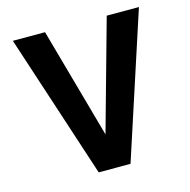

<svg xmlns="http://www.w3.org/2000/svg" viewBox="-109 -855 954 962"><g transform="rotate(-15 368.5 -374.0)"><path d="M368 -175 208 -748H41L286 0H451L695 -748H528Z"/></g></svg>

Font: UULA Sans
Style: Bold
Weight: 700
Designer: Mohamed Gaber, Laura Garcia Mut
Foundry: Kief Type Foundry
Version: Version 3.006;hotconv 1.0.109;makeotfexe 2.5.65596